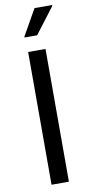

<svg xmlns="http://www.w3.org/2000/svg" viewBox="-100 -942 457 980"><g transform="rotate(-10 129.0 -451.5)"><path d="M84 0V-688H174V0ZM79 -764V-769L155 -903H246V-898L144 -764Z"/></g></svg>

Font: Saira Semi Condensed
Style: Regular
Weight: 400
Width: 4
Designer: Hector Gatti with collaboration of the Omnibus-Type team
Foundry: Omnibus-Type
Version: Version 1.001; ttfautohint (v1.8)